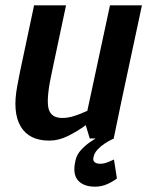

<svg xmlns="http://www.w3.org/2000/svg" viewBox="-20 -520 553 721"><path d="M165 8Q89 8 57.5 -45.5Q26 -99 45 -198L55 -250L108 -500H228L175 -250Q154 -155 161.5 -116Q169 -77 214 -77Q236 -77 260.5 -85Q285 -93 308 -104L393 -500H513L436 -140L407 0H317L302 -50Q271 -27 235.5 -9.5Q200 8 166 8H165ZM408 0Q408 0 397.5 5Q387 10 372.5 19.5Q358 29 346 42Q334 55 331 71Q328 83 335.5 89Q343 95 356 95Q372 95 390 87Q408 79 408 79L419 150Q404 162 382.5 171.5Q361 181 337 181Q294 181 273 157.5Q252 134 263 85Q267 62 284 43.5Q301 25 320.5 12Q340 -1 354.5 -8.5Q369 -16 369 -16Z"/></svg>

Font: Epunda Sans SemiBold
Style: Italic
Weight: 600
Italic angle: -12.0243°
Designer: Simon Atzbach
Foundry: typofactur
Version: Version 2.204; ttfautohint (v1.8.4.7-5d5b)